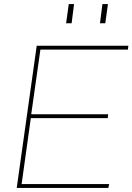

<svg xmlns="http://www.w3.org/2000/svg" viewBox="-20 -921 649 941"><path d="M62 0 160 -697H609L607 -678H178L133 -361H510L508 -342H131L86 -19H515L511 0ZM470 -807 482 -901H509L496 -807ZM304 -807 317 -901H343L331 -807Z"/></svg>

Font: Hanken Grotesk Thin
Style: Italic
Weight: 250
Italic angle: -8°
Designer: Alfredo Marco Pradil
Foundry: Hanken Design Co.
Version: Version 3.013